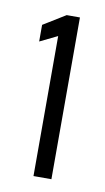

<svg xmlns="http://www.w3.org/2000/svg" viewBox="-55 -831 242 443"><g transform="rotate(10 66.0 -609.5)"><path d="M55 -420V-748L14 -728V-767L66 -799H97V-420Z"/></g></svg>

Font: Saira UltraCondensed
Style: Regular
Weight: 400
Width: 1
Designer: Hector Gatti with collaboration of the Omnibus-Type team
Foundry: Omnibus-Type
Version: Version 1.101